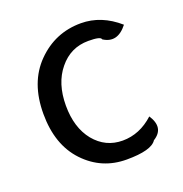

<svg xmlns="http://www.w3.org/2000/svg" viewBox="-108 -652 725 761"><g transform="rotate(-20 254.5 -272.0)"><path d="M442 -117Q482 -56 427 -22Q405 13 300 13Q195 13 123 -63Q51 -139 51 -270Q51 -402 127 -479Q204 -557 313 -557Q399 -557 472 -493Q425 -433 371 -468Q370 -481 317 -481Q242 -481 194 -422Q146 -364 146 -270Q146 -177 192 -120Q239 -63 311 -63Q383 -63 442 -117Z"/></g></svg>

Font: Swei Toothpaste CJK TC
Style: Regular
Weight: 400
Version: Version 1.0